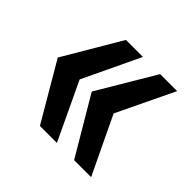

<svg xmlns="http://www.w3.org/2000/svg" viewBox="-110 -644 639 639"><g transform="rotate(45 209.5 -324.5)"><path d="M148 -122 29 -325 148 -527H228L132 -325L228 -122ZM309 -122 189 -325 309 -527H389L292 -325L389 -122Z"/></g></svg>

Font: Archivo SemiBold ExtraCondensed
Style: Regular
Weight: 600
Width: 2
Version: Version 2.001